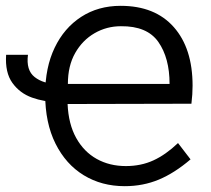

<svg xmlns="http://www.w3.org/2000/svg" viewBox="-21 -624 725 659"><path d="M633 -77Q578 -30 524 -7.5Q470 15 407 15Q328 15 266.5 -22.5Q205 -60 169.5 -131Q134 -202 134 -301Q134 -392 166.5 -460Q199 -528 257.5 -566Q316 -604 393 -604Q511 -604 575.5 -531Q640 -458 640 -330Q640 -315 639 -300Q638 -285 636 -268L211 -267Q214 -198 240.5 -150.5Q267 -103 311 -78.5Q355 -54 411 -54Q463 -54 505.5 -73.5Q548 -93 590 -133ZM561 -336Q561 -425 522.5 -480Q484 -535 394 -534Q345 -534 303.5 -510Q262 -486 237 -442Q212 -398 212 -336ZM176 -274Q131 -274 89 -289Q47 -304 21.5 -339.5Q-4 -375 0 -436H75Q68 -383 98 -359.5Q128 -336 176 -336Z"/></svg>

Font: Podkova
Style: Regular
Weight: 400
Designer: Ilya Yudin
Foundry: Cyreal (www.cyreal.org)
Version: Version 2.103